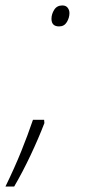

<svg xmlns="http://www.w3.org/2000/svg" viewBox="-65 -556 326 705"><path d="M152 -459Q124 -459 124 -487Q124 -504 134 -520Q144 -536 164 -536Q177 -536 183.5 -527.5Q190 -519 190 -508Q190 -491 180.5 -475Q171 -459 152 -459ZM-45 129Q-11 59 13 -0.5Q37 -60 56 -116H97L98 -104Q77 -49 47.5 13.5Q18 76 -13 129Z"/></svg>

Font: Noto Sans Disp ExtLt
Style: Italic
Weight: 200
Italic angle: -12°
Designer: Monotype Design Team
Foundry: Monotype Imaging Inc.
Version: Version 2.000;GOOG;noto-source:20170915:90ef993387c0